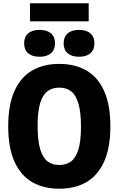

<svg xmlns="http://www.w3.org/2000/svg" viewBox="-20 -1139 722 1169"><path d="M30 -370Q30 -501 68.5 -585.8Q107 -670.5 176.5 -710.2Q246 -750 341 -750Q436 -750 505.5 -710.2Q575 -670.5 613.5 -585.8Q652 -501 652 -370Q652 -239 613.5 -154.2Q575 -69.5 505.5 -29.8Q436 10 341 10Q246 10 176.5 -29.8Q107 -69.5 68.5 -154.2Q30 -239 30 -370ZM473 -366.5Q473 -455 457.8 -507.5Q442.5 -560 413.5 -582.8Q384.5 -605.5 341 -605.5Q297.5 -605.5 268.5 -583.2Q239.5 -561 224.2 -509.8Q209 -458.5 209 -373.5Q209 -285 224.2 -232.5Q239.5 -180 268.5 -157.2Q297.5 -134.5 341 -134.5Q384.5 -134.5 413.5 -156.8Q442.5 -179 457.8 -230.2Q473 -281.5 473 -366.5ZM127 -875Q127 -914.5 151.5 -935.8Q176 -957 221 -957Q266 -957 290.5 -935.8Q315 -914.5 315 -875Q315 -836 290.5 -814.8Q266 -793.5 221 -793.5Q176 -793.5 151.5 -814.8Q127 -836 127 -875ZM367.5 -875Q367.5 -914.5 392 -935.8Q416.5 -957 461.5 -957Q506 -957 530.5 -935.5Q555 -914 555 -875Q555 -836 530.5 -814.8Q506 -793.5 461.5 -793.5Q416.5 -793.5 392 -814.8Q367.5 -836 367.5 -875ZM162.5 -1009V-1119H520V-1009Z"/></svg>

Font: Encode Sans Condensed ExtraBold
Style: Regular
Weight: 800
Width: 3
Designer: Multiple Designers
Foundry: Impallari Type
Version: Version 2.000